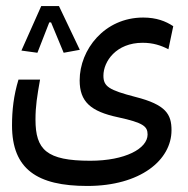

<svg xmlns="http://www.w3.org/2000/svg" viewBox="-20 -450 626 639"><path d="M270.5 168.9C447.8 168.9 550.8 82.5 550.8 -16.6C550.8 -69.3 532.7 -101.6 430.7 -127.4C342.3 -150.4 324.2 -162.1 324.2 -198.2C324.2 -245.6 366.7 -307.6 454.6 -307.6C489.7 -307.6 515.6 -298.8 540.5 -286.1L556.6 -362.8C531.7 -379.4 500.5 -391.6 456.5 -391.6C327.6 -391.6 245.1 -284.7 245.1 -182.6C245.1 -111.8 281.2 -79.1 373.5 -59.6C457 -41.5 471.2 -29.3 471.2 -2.4C471.2 44.4 397 85 280.3 85C134.8 85 98.1 48.3 98.1 -52.2C98.1 -96.7 103.5 -129.9 113.3 -185.1H41.5C25.4 -131.8 20 -83 20 -32.7C20 113.3 104 168.9 270.5 168.9ZM176.3 -429.7H117.2L51.3 -281.7L104.5 -274.4L144 -375.5H149.9L191.9 -274.4L245.6 -284.2Z"/></svg>

Font: Cascadia Mono PL SemiLight
Style: Regular
Weight: 350
Monospace: yes
Designer: Aaron Bell
Foundry: Saja Typeworks
Version: Version 2404.023